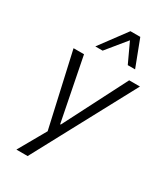

<svg xmlns="http://www.w3.org/2000/svg" viewBox="-224 -838 963 1112"><g transform="rotate(30 257.5 -282.0)"><path d="M78 180 191 -19 188 26 71 -494H141L224 -74H228L443 -494H515L153 180ZM175 -566 307 -744H373L441 -566H392L331 -697L224 -566Z"/></g></svg>

Font: Nunito Sans 7pt SemiCondensed Light
Style: Italic
Weight: 300
Width: 4
Italic angle: -9°
Designer: Vernon Adams
Foundry: Vernon Adams
Version: Version 3.101;gftools[0.9.27]